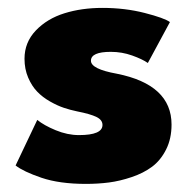

<svg xmlns="http://www.w3.org/2000/svg" viewBox="-20 -442 479 474"><path d="M233 -422.5Q288.5 -422.5 337.2 -410Q386 -397.5 399.5 -387.5L345 -286.5Q331.5 -296 306.2 -305Q281 -314 253.5 -314Q204.5 -314 204.5 -292Q204.5 -271.5 268.5 -260Q403.5 -233 403.5 -134.5Q403.5 -99.5 390 -72.8Q376.5 -46 355.2 -30.2Q334 -14.5 305 -4.8Q276 5 249 8.5Q222 12 192 12Q127 12 82.2 -3.2Q37.5 -18.5 18.5 -33.5L72 -146Q88.5 -132.5 117.5 -120.5Q146.5 -108.5 175 -108.5Q233 -108.5 233 -133.5Q233 -146 218.2 -153.2Q203.5 -160.5 170.5 -167Q153.5 -170.5 137.8 -175.8Q122 -181 103.5 -191.5Q85 -202 71.8 -215.8Q58.5 -229.5 49.5 -250.5Q40.5 -271.5 40.5 -297Q40.5 -337.5 68.5 -366.8Q96.5 -396 139 -409.2Q181.5 -422.5 233 -422.5Z"/></svg>

Font: League Spartan ExtraBold
Style: Regular
Weight: 800
Foundry: The League of Moveable Type
Version: Version 2.002